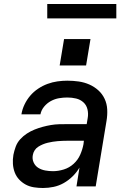

<svg xmlns="http://www.w3.org/2000/svg" viewBox="-20 -931 640 959"><path d="M195 8Q195 8 195 8Q195 8 195 8H194Q172 8 149.5 4.5Q127 1 108.5 -9Q90 -19 75.5 -34.5Q61 -50 53.5 -70Q46 -90 44.5 -112.5Q43 -135 47 -158Q51 -178 58.5 -198.5Q66 -219 81 -235.5Q96 -252 114.5 -264Q133 -276 153 -284Q173 -292 193.5 -297.5Q214 -303 234.5 -306.5Q255 -310 275.5 -310.5Q296 -311 317 -311H413L418 -341Q422 -363 417 -384.5Q412 -406 396.5 -420Q381 -434 360 -439Q339 -444 316 -444Q296 -444 275 -440.5Q254 -437 234.5 -426.5Q215 -416 200.5 -398.5Q186 -381 182 -360H87Q91 -385 102.5 -409Q114 -433 131 -453Q148 -473 170.5 -488Q193 -503 217.5 -512Q242 -521 267 -524.5Q292 -528 316 -528Q345 -528 373 -524Q401 -520 426 -509Q451 -498 471 -480Q491 -462 502.5 -437.5Q514 -413 515.5 -384.5Q517 -356 512 -327L458 0H362L377 -94Q363 -70 342.5 -50Q322 -30 298 -16.5Q274 -3 247.5 2.5Q221 8 195 8ZM245 -76Q271 -76 298.5 -84.5Q326 -93 347.5 -112.5Q369 -132 380.5 -158Q392 -184 397 -211L399 -228H317Q305 -228 292.5 -227.5Q280 -227 268 -226Q256 -225 243.5 -223Q231 -221 218.5 -218Q206 -215 194 -210Q182 -205 171 -198Q160 -191 153 -180Q146 -169 144 -157Q140 -137 148 -119.5Q156 -102 171.5 -92.5Q187 -83 206 -79.5Q225 -76 245 -76ZM278 -604 300 -736H432L410 -604ZM216 -839V-911H561V-839Z"/></svg>

Font: Iosevka SS04 Md Ex Obl
Style: Regular
Weight: 500
Width: 7
Italic angle: -9°
Monospace: yes
Designer: Belleve Invis
Foundry: Belleve Invis
Version: Version 19.0.0; ttfautohint (v1.8.4)